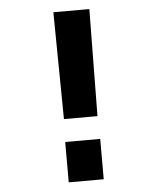

<svg xmlns="http://www.w3.org/2000/svg" viewBox="-51 -743 632 787"><g transform="rotate(-5 265.0 -350.0)"><path d="M200 0H344V-166H200ZM203 -260H341L346 -700H198Z"/></g></svg>

Font: TitilliumText22L
Style: 999 wt
Weight: 900
Designer: Campivisivi
Foundry: Campivisivi
Version: 1.000